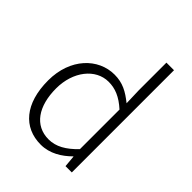

<svg xmlns="http://www.w3.org/2000/svg" viewBox="-225 -919 1056 1056"><g transform="rotate(45 302.5 -391.0)"><path d="M277 13C347 13 405 -24 449 -68H451L457 0H506V-795H447V-579L450 -482C399 -523 356 -547 292 -547C166 -547 56 -438 56 -266C56 -86 143 13 277 13ZM287 -38C179 -38 118 -128 118 -266C118 -397 196 -496 297 -496C348 -496 394 -478 447 -430V-122C394 -67 344 -38 287 -38Z"/></g></svg>

Font: GenYoGothic2 TW L
Style: Regular
Weight: 300
Version: Version 2.100;PS 2.1;hotconv 16.6.51;makeotf.lib2.5.65220 DE